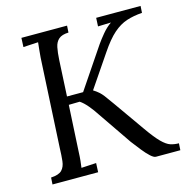

<svg xmlns="http://www.w3.org/2000/svg" viewBox="-104 -799 874 898"><g transform="rotate(-15 333.5 -350.0)"><path d="M41 0 43 -33Q81 -35 96 -50.5Q111 -66 114 -93.5Q117 -121 118 -156L141 -588Q143 -608 144.5 -626.5Q146 -645 148 -660Q130 -659 112 -658Q94 -657 76 -656L78 -700H299L297 -667Q265 -666 249.5 -652.5Q234 -639 229 -614.5Q224 -590 222 -554L213 -380H291L424 -577Q438 -597 457.5 -620.5Q477 -644 501 -661Q485 -660 469.5 -660Q454 -660 438 -659L440 -700H655L653 -667Q611 -664 577.5 -653Q544 -642 512.5 -614.5Q481 -587 444 -532L338 -376Q366 -359 383 -336.5Q400 -314 416 -291L521 -142Q556 -92 579.5 -68.5Q603 -45 622 -39Q641 -33 662 -33L660 0H542Q532 0 516.5 -14Q501 -28 483 -50.5Q465 -73 446 -98L335 -260Q319 -285 300 -307.5Q281 -330 264 -341Q251 -341 238 -340.5Q225 -340 211 -340L199 -119Q198 -92 196 -72.5Q194 -53 192 -40Q210 -41 228 -42Q246 -43 264 -44L262 0Z"/></g></svg>

Font: Lora
Style: Italic
Weight: 400
Italic angle: -3°
Designer: Olga Karpushina, Alexei Vanyashin (Cyrillic)
Foundry: Cyreal
Version: Version 3.008